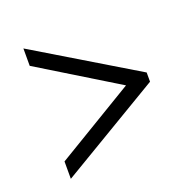

<svg xmlns="http://www.w3.org/2000/svg" viewBox="-95 -701 683 685"><g transform="rotate(-20 246.0 -358.5)"><path d="M62 -177 361 -357 62 -540V-606L446 -375V-340L62 -111Z"/></g></svg>

Font: Noto Serif Narrow
Style: Italic
Weight: 400
Width: 4
Italic angle: -12°
Designer: Monotype Design Team
Foundry: Monotype Imaging Inc.
Version: Version 1.001